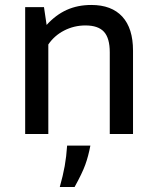

<svg xmlns="http://www.w3.org/2000/svg" viewBox="-20 -543 630 778"><path d="M350.1 -522.9Q432.1 -522.9 475.6 -475.6Q519 -428.2 519 -337.9V0H424.8V-331.1Q424.8 -388.2 401.4 -414.1Q377.9 -439.9 326.2 -439.9Q280.3 -439.9 240.2 -419.4Q200.2 -398.9 175.8 -362.8V0H82V-514.2H158.2L168.9 -441.9Q206.1 -482.9 250.5 -502.9Q294.9 -522.9 350.1 -522.9ZM282.2 214.8H222.2Q235.4 168 242.2 129.9Q249 91.8 252 46.9H346.2Q337.9 90.8 325.4 125Q313 159.2 282.2 214.8Z"/></svg>

Font: Sarala
Style: Regular
Weight: 400
Designer: Andres Torresi
Foundry: Huerta Tipografica
Version: Version 1.004;PS 001.003;hotconv 1.0.70;makeotf.lib2.5.58329